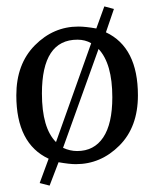

<svg xmlns="http://www.w3.org/2000/svg" viewBox="-20 -505 483 600"><path d="M31 -207Q31 -305 89 -363.5Q147 -422 225 -422Q247 -422 281 -416L306 -485L336 -477L311 -404Q411 -357 411 -207Q411 -108 353 -50Q295 8 217 8Q197 8 163 2L135 75L104 67L132 -9Q31 -56 31 -207ZM111 -213Q111 -105 155 -61L265 -370Q246 -381 222 -381Q111 -381 111 -213ZM221 -33Q274 -33 302.5 -75.5Q331 -118 331 -201Q331 -306 288 -352L177 -43Q199 -33 221 -33Z"/></svg>

Font: Aikya
Style: Regular
Weight: 400
Designer: Neelakash Kshetrimayum (Latin subset based on Merriweather by Eben Sorkin)
Foundry: Brand New Type
Version: Version 1.00 b005